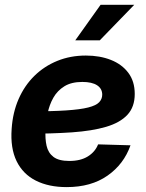

<svg xmlns="http://www.w3.org/2000/svg" viewBox="-20 -764 606 796"><path d="M256.3 11.7Q182.1 11.7 128.7 -15.1Q75.2 -42 48.8 -95.9Q22.5 -149.9 28.3 -229.5Q32.7 -297.4 57.1 -353.3Q81.5 -409.2 122.6 -449.5Q163.6 -489.7 217.8 -511.7Q272 -533.7 335.9 -533.7Q394 -533.7 439.7 -515.6Q485.4 -497.6 512 -462.2Q538.6 -426.8 538.6 -374.5Q538.6 -320.8 508.3 -288.1Q478 -255.4 420.2 -238.3Q362.3 -221.2 278.3 -215.3Q194.3 -209.5 85.9 -209.5L101.1 -302.2Q194.3 -302.2 253.7 -306.2Q313 -310.1 345.7 -318.4Q378.4 -326.7 391.1 -340.1Q403.8 -353.5 403.8 -371.6Q403.8 -396.5 382.6 -410.4Q361.3 -424.3 321.3 -424.3Q275.9 -424.3 246.8 -406.2Q217.8 -388.2 201.2 -358.9Q184.6 -329.6 177.5 -294.4Q170.4 -259.3 168.9 -224.6Q166.5 -189 173.1 -159.7Q179.7 -130.4 201.7 -113.5Q223.6 -96.7 267.6 -96.7Q314 -96.7 344.2 -115.5Q374.5 -134.3 386.7 -165.5L521 -161.6Q493.7 -83.5 425.8 -35.9Q357.9 11.7 256.3 11.7ZM292 -596.7 397 -744.1H536.6L393.6 -596.7Z"/></svg>

Font: Inter 28pt
Style: Bold Italic
Weight: 700
Italic angle: -9.3988°
Designer: Rasmus Andersson
Foundry: rsms
Version: Version 4.001;git-66647c0bb